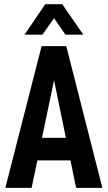

<svg xmlns="http://www.w3.org/2000/svg" viewBox="-20 -915 524 935"><path d="M323.2 -133.8H162.1L133.8 0H5.9L182.6 -690.4H302.7L478.5 0H350.6ZM300.8 -244.1 243.2 -524.4 184.6 -244.1ZM200.2 -894.5H283.2L385.7 -746.1H298.8L243.2 -826.2L186.5 -746.1H99.6Z"/></svg>

Font: Dinish Condensed
Style: Bold
Weight: 700
Width: 3
Designer: Bert Driehuis
Foundry: Playbeing
Version: Version 3.006; git-39231f3c-release